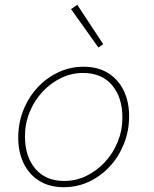

<svg xmlns="http://www.w3.org/2000/svg" viewBox="-20 -768 640 800"><path d="M246 12Q186 12 143.5 -14.5Q101 -41 78.5 -87.5Q56 -134 56 -194Q56 -256 77.5 -309.5Q99 -363 136.5 -403.5Q174 -444 223.5 -467Q273 -490 328 -490Q388 -490 430.5 -463.5Q473 -437 495.5 -390.5Q518 -344 518 -284Q518 -223 496.5 -169Q475 -115 437.5 -74.5Q400 -34 351 -11Q302 12 246 12ZM248 -14Q296 -14 339.5 -35Q383 -56 417 -92.5Q451 -129 470.5 -177Q490 -225 490 -278Q490 -362 447 -413Q404 -464 326 -464Q278 -464 234.5 -443Q191 -422 157 -385.5Q123 -349 103.5 -301Q84 -253 84 -200Q84 -116 127 -65Q170 -14 248 -14ZM390 -570 276 -730 302 -748 410 -584Z"/></svg>

Font: Source Code Pro ExtraLight ExtraLight
Style: Italic
Weight: 250
Italic angle: -11°
Monospace: yes
Version: Version 1.016;hotconv 1.0.116;makeotfexe 2.5.65601